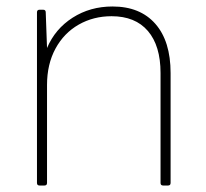

<svg xmlns="http://www.w3.org/2000/svg" viewBox="-20 -572 636 592"><path d="M102 0Q94 0 94 -8V-534Q94 -542 102 -542H113Q121 -542 121 -534L125 -424Q150 -483 204 -517.5Q258 -552 327 -552Q412 -552 459 -498.5Q506 -445 506 -347V-8Q506 0 498 0H483Q475 0 475 -8V-347Q475 -431 436 -476.5Q397 -522 324 -522Q268 -522 222.5 -496Q177 -470 151 -422Q125 -374 125 -310V-8Q125 0 117 0Z"/></svg>

Font: LINE Seed Sans TH App Thin
Style: Regular
Weight: 250
Designer: Dalton Maag Ltd | Thai characters by Cadson Demak Co.,Ltd.
Foundry: Dalton Maag Ltd
Version: Version 1.003